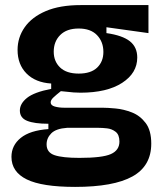

<svg xmlns="http://www.w3.org/2000/svg" viewBox="-20 -551 642 754"><path d="M275 183Q145 183 85 153.5Q25 124 25 65Q25 20 61.5 -9.5Q98 -39 170 -44V-65Q115 -65 86.5 -76.5Q58 -88 58 -117Q58 -144 86 -166.5Q114 -189 181 -202V-223Q119 -227 84 -262.5Q49 -298 49 -355Q49 -404 77 -444Q105 -484 160 -507.5Q215 -531 297 -531H563V-421L398 -444V-421Q461 -412 490 -389Q519 -366 519 -325Q519 -264 459.5 -225.5Q400 -187 296 -187Q284 -187 269 -188Q254 -189 219 -193Q200 -178 189.5 -168Q179 -158 179 -149Q179 -137 195.5 -132.5Q212 -128 232 -128H382Q402 -128 434 -125Q466 -122 498 -109.5Q530 -97 552 -68Q574 -39 574 13Q574 101 500 142Q426 183 275 183ZM289 -262Q337 -262 361.5 -285.5Q386 -309 386 -347Q386 -387 361 -413Q336 -439 289 -439Q242 -439 216.5 -413.5Q191 -388 191 -348Q191 -310 216 -286Q241 -262 289 -262ZM292 69Q382 69 415.5 54Q449 39 449 5Q449 -22 434 -33.5Q419 -45 400 -47Q381 -49 368 -49H243Q200 -46 181.5 -27.5Q163 -9 163 16Q163 48 194.5 58.5Q226 69 292 69Z"/></svg>

Font: Bricolage Grotesque 12pt Bricolage Grotesque 10pt Regular
Style: Bold
Weight: 700
Designer: Mathieu Triay
Foundry: Atelier Triay
Version: Version 1.001; ttfautohint (v1.8.4.7-5d5b);gftools[0.9.33.de